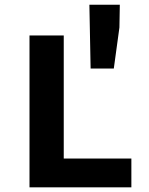

<svg xmlns="http://www.w3.org/2000/svg" viewBox="-20 -804 640 824"><path d="M106.6 0V-651.8H253.6V-123.6H543.8V0ZM368.9 -509.8 363.6 -783.6H494.2L492.5 -686L468.4 -509.8Z"/></svg>

Font: Source Code Pro ExtraLight
Style: Regular
Weight: 200
Monospace: yes
Designer: Paul D. Hunt, Teo Tuominen
Foundry: Adobe
Version: Version 1.026;hotconv 1.1.0;makeotfexe 2.6.0